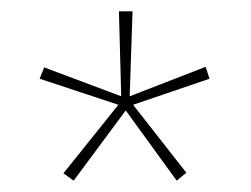

<svg xmlns="http://www.w3.org/2000/svg" viewBox="-20 -779 443 339"><path d="M214 -759H190L194 -609L58 -660L50 -640L189 -594L92 -473L110 -460L202 -584L292 -460L309 -474L215 -594L350 -640L343 -661L209 -609Z"/></svg>

Font: Noto Sans Lao Condensed Thin
Style: Regular
Weight: 100
Width: 3
Designer: Monotype Design Team
Foundry: Monotype Imaging Inc.
Version: Version 2.003